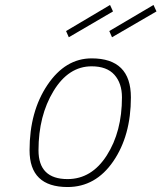

<svg xmlns="http://www.w3.org/2000/svg" viewBox="-20 -744 650 773"><path d="M349 -509Q507 -509 507 -352Q507 -198 436 -94.5Q365 9 252 9Q99 9 99 -139Q99 -295 171 -402Q243 -509 349 -509ZM252 -23Q349 -23 410 -118.5Q471 -214 471 -352Q471 -409 440.5 -443Q410 -477 349 -477Q256 -477 195.5 -377.5Q135 -278 135 -139Q135 -23 252 -23ZM431 -594 420 -619 598 -724 610 -698ZM257 -594 246 -619 423 -724 435 -698Z"/></svg>

Font: Titillium Web ExtraLight
Style: Italic
Weight: 275
Italic angle: -13°
Version: Version 1.002;PS 57.000;hotconv 1.0.70;makeotf.lib2.5.55311